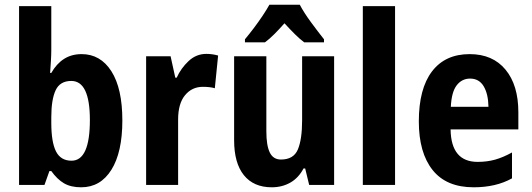

<svg xmlns="http://www.w3.org/2000/svg" viewBox="-20 -786 2259 816"><path d="M198 -574Q198 -554 196.5 -529Q195 -504 193 -476H198Q220 -515 252 -535.5Q284 -556 327 -556Q407 -556 453.5 -483Q500 -410 500 -274Q500 -139 453.5 -64.5Q407 10 325 10Q281 10 252 -7Q223 -24 198 -59H190L169 0H61V-760H198ZM283 -442Q235 -442 216.5 -402.5Q198 -363 198 -288V-264Q198 -182 218 -142.5Q238 -103 284 -103Q362 -103 362 -276Q362 -442 283 -442Z M857 -557Q882 -557 907 -550L893 -411Q873 -417 842 -417Q796 -417 766.5 -381.5Q737 -346 737 -278V0H601V-547H705L725 -456H731Q749 -496 781.5 -526.5Q814 -557 857 -557Z M1400 -547V0H1294L1277 -70H1270Q1249 -30 1214 -10Q1179 10 1135 10Q1058 10 1016.5 -41.5Q975 -93 975 -190V-547H1112V-228Q1112 -168 1126.5 -138Q1141 -108 1174 -108Q1228 -108 1246 -151Q1264 -194 1264 -275V-547ZM1254 -766Q1272 -732 1301 -692.5Q1330 -653 1357 -619V-606H1273Q1253 -621 1232.5 -641.5Q1212 -662 1189 -687Q1166 -661 1145.5 -640.5Q1125 -620 1106 -606H1021V-619Q1037 -638 1057.5 -665Q1078 -692 1096 -719Q1114 -746 1125 -766Z M1659 0H1522V-760H1659Z M1976 -556Q2074 -556 2128.5 -490Q2183 -424 2183 -309V-236H1895Q1897 -98 2010 -98Q2050 -98 2084 -107.5Q2118 -117 2156 -138V-28Q2088 10 1993 10Q1877 10 1818.5 -63.5Q1760 -137 1760 -270Q1760 -409 1816 -482.5Q1872 -556 1976 -556ZM1978 -452Q1943 -452 1921 -423.5Q1899 -395 1896 -332H2056Q2055 -387 2035.5 -419.5Q2016 -452 1978 -452Z"/></svg>

Font: Noto Sans Myanmar UI Condensed
Style: Bold
Weight: 700
Width: 3
Designer: Monotype Design Team
Foundry: Monotype Imaging Inc.
Version: Version 2.103; ttfautohint (v1.8.4.7-5d5b)